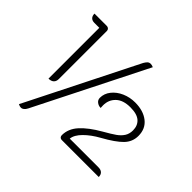

<svg xmlns="http://www.w3.org/2000/svg" viewBox="-177 -956 1213 1213"><g transform="rotate(45 429.5 -350.0)"><path d="M493 -708Q501 -722 509.5 -730Q518 -738 531 -738Q542 -738 555 -732L183 8Q168 38 146 38Q135 38 122 31ZM140 -669H96Q76 -669 65.5 -680Q55 -691 55 -711H165Q175 -711 181.5 -704.5Q188 -698 188 -689V-260Q188 -238 175.5 -226.5Q163 -215 140 -215ZM452 -22Q452 -79 495 -126.5Q538 -174 618 -220Q669 -249 694.5 -267Q720 -285 734.5 -307.5Q749 -330 749 -361Q749 -404 721.5 -428.5Q694 -453 634 -453Q570 -453 536.5 -421Q503 -389 503 -340Q503 -328 504 -317Q485 -317 470 -328.5Q455 -340 455 -359Q455 -397 480 -428.5Q505 -460 546 -478Q587 -496 634 -496Q707 -496 752.5 -460.5Q798 -425 798 -361Q798 -308 760.5 -269.5Q723 -231 638 -184Q582 -153 544.5 -115.5Q507 -78 503 -42H760Q781 -42 792.5 -31Q804 -20 804 0H473Q464 0 458 -6Q452 -12 452 -22Z"/></g></svg>

Font: K2D Thin
Style: Regular
Weight: 100
Designer: Katatrad Aksorn Co.,Ltd.
Foundry: Cadson Demak Co.,Ltd.
Version: Version 1.000; ttfautohint (v1.6)